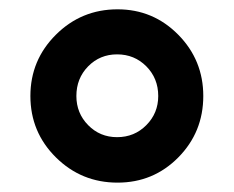

<svg xmlns="http://www.w3.org/2000/svg" viewBox="-20 -766 500 410"><path d="M231 -746.1Q307.1 -746.1 360.6 -691.9Q414.1 -637.7 414.1 -561Q414.1 -483.9 360.8 -429.9Q307.6 -376 231 -376Q153.8 -376 99.4 -429.9Q44.9 -483.9 44.9 -561Q44.9 -637.7 99.4 -691.9Q153.8 -746.1 231 -746.1ZM230 -649.9Q193.4 -649.9 168.2 -624.3Q143.1 -598.6 143.1 -561Q143.1 -524.4 168.2 -498.8Q193.4 -473.1 230 -473.1Q267.1 -473.1 292.5 -498.8Q317.9 -524.4 317.9 -561Q317.9 -598.6 292.5 -624.3Q267.1 -649.9 230 -649.9Z"/></svg>

Font: Stilu SemiBold
Style: Regular
Weight: 600
Designer: Genilson Lima Santos
Foundry: Genilson Lima Santos
Version: Version 1.200;PS 001.200;hotconv 1.0.88;makeotf.lib2.5.64775